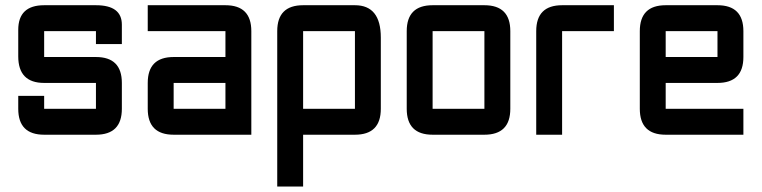

<svg xmlns="http://www.w3.org/2000/svg" viewBox="-20 -508 2872 724"><path d="M48.8 -146.5H146.5V-97.7H341.8V-195.3H146.5Q48.8 -195.3 48.8 -295.4V-395.5Q48.8 -488.3 146.5 -488.3H341.8Q439.5 -488.3 439.5 -415V-341.8H341.8V-390.6H146.5V-293H341.8Q439.5 -293 439.5 -195.3V-97.7Q439.5 0 341.8 0H146.5Q48.8 0 48.8 -97.7Z M927.7 0H634.8Q537.1 0 537.1 -97.7V-195.3Q537.1 -293 634.8 -293H830.1V-390.6H537.1V-488.3H830.1Q927.7 -488.3 927.7 -390.6ZM634.8 -97.7H830.1V-195.3H634.8Z M1025.4 -390.6Q1025.4 -488.3 1123 -488.3H1318.4Q1416 -488.3 1416 -366.2V-97.7Q1416 0 1318.4 0H1123V195.3H1025.4ZM1318.4 -390.6H1123V-97.7H1318.4Z M1806.6 0H1611.3Q1513.7 0 1513.7 -97.7V-390.6Q1513.7 -488.3 1611.3 -488.3H1806.6Q1904.3 -488.3 1904.3 -390.6V-97.7Q1904.3 0 1806.6 0ZM1806.6 -97.7V-390.6H1611.3V-97.7Z M2099.6 -488.3H2294.9V-390.6H2099.6V0H2002V-390.6Q2002 -488.3 2099.6 -488.3Z M2490.2 -488.3H2685.5Q2783.2 -488.3 2783.2 -390.6V-293Q2783.2 -195.3 2685.5 -195.3H2490.2V-97.7H2783.2V0H2490.2Q2392.6 0 2392.6 -97.7V-390.6Q2392.6 -488.3 2490.2 -488.3ZM2685.5 -390.6H2490.2V-293H2685.5Z"/></svg>

Font: BabelStone Runic Elder Futhark
Style: Regular
Weight: 400
Designer: Andrew West
Foundry: BabelStone
Version: Version 3.005 March 14, 2022